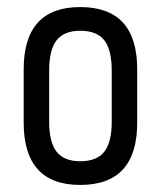

<svg xmlns="http://www.w3.org/2000/svg" viewBox="-20 -515 455 543"><path d="M207 8Q47 8 47 -168V-319Q47 -495 207 -495Q368 -495 368 -319V-168Q368 8 207 8ZM207 -59Q254 -59 275 -86Q296 -113 296 -171V-315Q296 -374 275 -401Q254 -428 207 -428Q161 -428 140 -401Q119 -374 119 -315V-171Q119 -113 140 -86Q161 -59 207 -59Z"/></svg>

Font: Sofia Sans Cond
Style: Regular
Weight: 400
Width: 3
Designer: Botio Nikoltchev, Ani Petrova
Foundry: lettersoup
Version: Version 4.100; ttfautohint (v1.8.3)